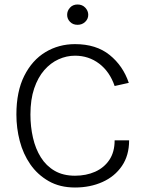

<svg xmlns="http://www.w3.org/2000/svg" viewBox="-20 -824 643 855"><path d="M314 11Q246.5 11 196.8 -17.5Q147 -46 115 -92.2Q83 -138.5 68 -196Q53 -253.5 53 -314Q53 -416.5 88 -486.2Q123 -556 182.2 -591.8Q241.5 -627.5 314 -627.5Q408.5 -627.5 468.2 -579.2Q528 -531 553.5 -455L490.5 -441Q468.5 -505 421.8 -540.5Q375 -576 314 -576Q276.5 -576 241 -560Q205.5 -544 177.2 -511.8Q149 -479.5 132.2 -430.2Q115.5 -381 115.5 -314Q115.5 -260 126.8 -210.8Q138 -161.5 161.8 -123.5Q185.5 -85.5 223.2 -63.5Q261 -41.5 314 -41.5Q363.5 -41.5 403.5 -59.2Q443.5 -77 467 -112Q490.5 -147 490.5 -199H555Q555 -132 523 -85Q491 -38 436.2 -13.5Q381.5 11 314 11ZM325.5 -713.5Q304.5 -713.5 291.8 -726.8Q279 -740 279 -758Q279 -776 291.8 -790Q304.5 -804 325.5 -804Q346.5 -804 359.8 -789.8Q373 -775.5 373 -758Q373 -739.5 359.2 -726.5Q345.5 -713.5 325.5 -713.5Z"/></svg>

Font: Betina Sans Light
Style: Regular
Weight: 300
Designer: Jonathan Pinhorn (font) & Cristiano Sobral (main changes)
Version: Version 2.001;October 6, 2020;FontCreator 13.0.0.2681 64-bit